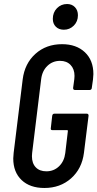

<svg xmlns="http://www.w3.org/2000/svg" viewBox="-20 -928 485 956"><path d="M46 -139Q46 -149 48 -167L93 -533Q103 -612 156.5 -660Q210 -708 289 -708Q360 -708 402.5 -668Q445 -628 445 -559Q445 -550 443 -532L437 -490Q437 -486 434 -483Q431 -480 427 -480H353Q344 -480 344 -490L350 -534Q351 -539 351 -550Q351 -584 331.5 -604.5Q312 -625 279 -625Q242 -625 216 -600Q190 -575 185 -534L140 -166Q139 -160 139 -150Q139 -115 158 -95Q177 -75 211 -75Q248 -75 274 -100Q300 -125 305 -166L318 -276Q318 -280 315 -280H241Q231 -280 233 -290L240 -352Q242 -362 251 -362H412Q421 -362 421 -352L398 -167Q388 -88 334 -40Q280 8 201 8Q129 8 87.5 -31.5Q46 -71 46 -139ZM243 -834Q243 -866 263.5 -887Q284 -908 314 -908Q338 -908 353 -892.5Q368 -877 368 -852Q368 -821 347.5 -800.5Q327 -780 298 -780Q273 -780 258 -795Q243 -810 243 -834Z"/></svg>

Font: Barlow Condensed Medium
Style: Italic
Weight: 500
Width: 3
Italic angle: -7°
Designer: Jeremy Tribby
Foundry: Tribby Type
Version: Version 1.408